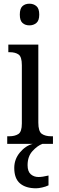

<svg xmlns="http://www.w3.org/2000/svg" viewBox="-20 -777 318 1037"><path d="M139 -640Q116 -640 101.5 -653Q87 -666 87 -698Q87 -731 101.5 -744Q116 -757 139 -757Q161 -757 176.5 -744Q192 -731 192 -698Q192 -666 176.5 -653Q161 -640 139 -640ZM19 0V-41H30Q60 -41 79 -53Q98 -65 98 -110V-425Q98 -470 80.5 -482.5Q63 -495 33 -495H25V-536H187V-115Q187 -67 206 -54Q225 -41 256 -41H266V0ZM175 240Q119 240 88 213.5Q57 187 57 130Q57 83 87.5 46.5Q118 10 157 0H209Q182 10 155.5 39Q129 68 129 115Q129 149 146 164Q163 179 188 179Q209 179 242 171V224Q228 231 208 235.5Q188 240 175 240Z"/></svg>

Font: Noto Serif Ethiopic Condensed
Style: Regular
Weight: 400
Width: 3
Designer: Monotype Design Team
Foundry: Monotype Imaging Inc.
Version: Version 2.102; ttfautohint (v1.8.4.7-5d5b)